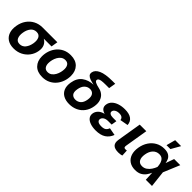

<svg xmlns="http://www.w3.org/2000/svg" viewBox="196 -1888 3020 3020"><g transform="rotate(45 1706.0 -377.5)"><path d="M259.8 10.7Q177.2 10.7 123 -24.2Q68.8 -59.1 46.9 -121.8Q24.9 -184.6 38.6 -268.6Q52.2 -352.5 95.2 -414.8Q138.2 -477.1 203.9 -511.5Q269.5 -545.9 351.6 -545.9H678.2L659.7 -434.6H487.3Q535.6 -408.2 557.9 -360.1Q580.1 -312 568.4 -242.7Q556.6 -171.4 514.6 -114Q472.7 -56.6 407.2 -22.9Q341.8 10.7 259.8 10.7ZM332.5 -430.7Q273.9 -430.7 236.8 -385.7Q199.7 -340.8 188 -269Q175.8 -197.8 197.8 -151.1Q219.7 -104.5 278.3 -104.5Q336.9 -104.5 374.3 -150.6Q411.6 -196.8 423.8 -269Q435.5 -341.3 413.1 -386Q390.6 -430.7 332.5 -430.7Z M895 10.7Q784.2 10.7 723.4 -51.5Q662.6 -113.8 662.6 -217.3Q662.6 -283.2 683.3 -343.3Q704.1 -403.3 744.1 -450.7Q784.2 -498 841.6 -525.4Q898.9 -552.7 972.2 -552.7Q1082.5 -552.7 1143.3 -490.5Q1204.1 -428.2 1204.1 -324.7Q1204.1 -258.8 1183.3 -198.5Q1162.6 -138.2 1122.6 -91.1Q1082.5 -43.9 1025.1 -16.6Q967.8 10.7 895 10.7ZM899.9 -104.5Q940.9 -104.5 970.5 -126.5Q1000 -148.4 1019.3 -182.9Q1038.6 -217.3 1047.9 -256.1Q1057.1 -294.9 1057.1 -328.6Q1057.1 -377.9 1034.7 -407.7Q1012.2 -437.5 966.8 -437.5Q925.8 -437.5 896.2 -415.8Q866.7 -394 847.4 -359.9Q828.1 -325.7 818.8 -286.9Q809.6 -248 809.6 -213.9Q809.6 -165 832 -134.8Q854.5 -104.5 899.9 -104.5Z M1496.1 11.7Q1417.5 11.7 1363.3 -18.6Q1309.1 -48.8 1285.6 -106Q1262.2 -163.1 1275.4 -244.1Q1294.4 -360.4 1369.9 -416Q1445.3 -471.7 1553.7 -476.6Q1504.4 -486.3 1466.3 -499.3Q1428.2 -512.2 1408.4 -533.9Q1388.7 -555.7 1395 -592.3Q1405.8 -654.8 1485.6 -691.2Q1565.4 -727.5 1722.2 -727.5H1783.7L1764.2 -611.3H1686.5Q1628.9 -611.3 1596.9 -606.2Q1564.9 -601.1 1551.3 -591.1Q1537.6 -581.1 1535.2 -566.9Q1531.2 -543 1559.1 -526.9Q1586.9 -510.7 1659.2 -495.1Q1703.6 -485.4 1740.5 -455.1Q1777.3 -424.8 1795.4 -372.6Q1813.5 -320.3 1801.3 -245.1Q1788.1 -164.6 1745.6 -106.9Q1703.1 -49.3 1638.9 -18.8Q1574.7 11.7 1496.1 11.7ZM1515.6 -106.9Q1567.4 -106.9 1604.7 -140.4Q1642.1 -173.8 1653.8 -246.6Q1665 -317.4 1639.2 -353.8Q1613.3 -390.1 1562.5 -390.1Q1511.7 -390.1 1473.4 -353.8Q1435.1 -317.4 1422.9 -244.6Q1410.6 -172.4 1437.7 -139.6Q1464.8 -106.9 1515.6 -106.9Z M2084 9.8Q2012.7 9.8 1959.7 -9Q1906.7 -27.8 1880.4 -63.2Q1854 -98.6 1862.3 -148.4Q1869.6 -190.9 1903.1 -225.3Q1936.5 -259.8 2000.5 -275.4Q1947.8 -290 1926.5 -321.5Q1905.3 -353 1912.6 -395.5Q1920.9 -446.3 1957.8 -481.2Q1994.6 -516.1 2051.3 -534.4Q2107.9 -552.7 2175.8 -552.7Q2273.4 -552.7 2324.5 -515.1Q2375.5 -477.5 2379.9 -406.2L2244.6 -381.8Q2242.2 -411.1 2220.9 -428Q2199.7 -444.8 2157.7 -444.8Q2112.3 -444.8 2083.5 -426.3Q2054.7 -407.7 2050.8 -380.9Q2046.9 -355 2069.8 -339.6Q2092.8 -324.2 2136.2 -324.2H2212.4L2202.6 -264.2L2197.3 -233.9H2121.6Q2070.8 -233.9 2041 -214.4Q2011.2 -194.8 2005.9 -164.6Q2001 -134.8 2025.1 -116.7Q2049.3 -98.6 2102.5 -98.6Q2153.8 -98.6 2179.9 -117.2Q2206.1 -135.7 2219.7 -173.8L2345.2 -150.9Q2315.9 -72.8 2252.7 -31.5Q2189.5 9.8 2084 9.8Z M2581.5 3.4Q2498 3.4 2464.6 -32.5Q2431.2 -68.4 2443.4 -141.6L2510.3 -545.9H2656.7L2593.3 -161.6Q2588.9 -135.7 2595.9 -123.8Q2603 -111.8 2625.5 -111.8Q2637.2 -111.8 2643.8 -112.8Q2650.4 -113.8 2655.3 -115.2L2660.6 -8.3Q2648.9 -4.4 2628.4 -0.5Q2607.9 3.4 2581.5 3.4Z M2961.4 11.7Q2884.8 11.7 2832.5 -23.7Q2780.3 -59.1 2758.8 -122.8Q2737.3 -186.5 2751 -271.5Q2765.1 -356.4 2807.4 -419.7Q2849.6 -482.9 2912.8 -517.8Q2976.1 -552.7 3053.7 -552.7Q3117.7 -552.7 3153.6 -530.5Q3189.5 -508.3 3205.3 -474.4Q3221.2 -440.4 3225.6 -405.3L3275.9 -545.9H3412.1L3298.3 -272.9L3329.1 0H3191.4L3184.1 -149.4Q3168.5 -112.3 3142.3 -75.2Q3116.2 -38.1 3072.8 -13.2Q3029.3 11.7 2961.4 11.7ZM3178.2 -272.9V-274.4Q3176.3 -314.5 3165.3 -351.3Q3154.3 -388.2 3128.9 -411.9Q3103.5 -435.5 3058.1 -435.5Q2997.1 -435.5 2954.8 -392.1Q2912.6 -348.6 2899.9 -271.5Q2887.2 -194.8 2912.6 -151.6Q2938 -108.4 2996.6 -108.4Q3042.5 -108.4 3078.1 -133.1Q3113.8 -157.7 3138.7 -195.3Q3163.6 -232.9 3177.7 -271.5ZM3036.6 -615.2 3077.6 -767.1H3210L3123.5 -615.2Z"/></g></svg>

Font: Inter
Style: Bold Italic
Weight: 700
Italic angle: -9.39999°
Designer: Rasmus Andersson
Foundry: rsms
Version: Version 4.001;git-9221beed3